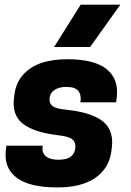

<svg xmlns="http://www.w3.org/2000/svg" viewBox="-20 -800 568 833"><path d="M330.1 -779.8H502L371.1 -596.2H214.8ZM267.1 -324.2Q306.6 -319.8 336.7 -312.7Q366.7 -305.7 394 -293Q421.4 -280.3 438 -262.7Q454.6 -245.1 462.2 -218.3Q469.7 -191.4 464.8 -157.2L462.9 -142.1Q452.6 -68.8 392.8 -27.8Q333 13.2 229 13.2Q106.4 13.2 50.8 -30Q-4.9 -73.2 5.9 -152.8L7.8 -168H165Q160.6 -139.2 177.7 -123Q194.8 -106.9 233.9 -106.9Q272 -106.9 289.6 -122.6Q307.1 -138.2 307.1 -165Q307.1 -186.5 291 -197.5Q274.9 -208.5 234.9 -212.9Q126.5 -225.6 78.6 -263.7Q30.8 -301.8 41 -377L43 -392.1Q49.8 -443.4 82.3 -478Q114.7 -512.7 162.6 -527.8Q210.4 -543 272 -543Q391.6 -543 444.6 -498.5Q497.6 -454.1 485.8 -371.1L483.9 -356H329.1Q333.5 -389.2 319.6 -406Q305.7 -422.9 267.1 -422.9Q233.9 -422.9 214.4 -408.2Q194.8 -393.6 194.8 -368.2Q194.8 -348.1 210.9 -337.9Q227.1 -327.6 267.1 -324.2Z"/></svg>

Font: Cooper Hewitt
Style: Bold Italic
Weight: 712
Designer: Village Type and Design LLC
Foundry: Cooper Hewitt Smithsonian Design Museum
Version: 1.000